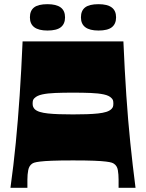

<svg xmlns="http://www.w3.org/2000/svg" viewBox="-20 -898 698 918"><path d="M30 0Q45 -108 55.5 -215.5Q66 -323 74 -441.5Q82 -560 88 -700H570Q576 -560 584 -441.5Q592 -323 603 -215.5Q614 -108 628 0H547Q547 -10 547 -19.5Q547 -29 547 -39Q547 -64 543.5 -84.5Q540 -105 525 -115Q521 -118 513.5 -120.5Q506 -123 486.5 -125.5Q467 -128 429.5 -129.5Q392 -131 329 -131Q266 -131 228.5 -129.5Q191 -128 171.5 -125.5Q152 -123 144.5 -120.5Q137 -118 133 -115Q119 -105 115 -84.5Q111 -64 111 -39Q111 -29 111 -19.5Q111 -10 111 0ZM329 -351Q365 -351 395 -352Q425 -353 448.5 -355.5Q472 -358 488 -363Q504 -368 513 -377Q518 -382 520 -387.5Q522 -393 522 -403Q522 -408 521.5 -412Q521 -416 520 -419Q519 -422 517 -424.5Q515 -427 513 -429Q502 -441 476.5 -446.5Q451 -452 413.5 -453.5Q376 -455 329 -455Q282 -455 244.5 -453.5Q207 -452 182 -446.5Q157 -441 145 -429Q143 -427 141 -424.5Q139 -422 138 -419Q137 -416 136.5 -412Q136 -408 136 -403Q136 -393 138.5 -387.5Q141 -382 145 -377Q154 -368 170 -363Q186 -358 209.5 -355.5Q233 -353 263 -352Q293 -351 329 -351ZM207 -752Q123 -752 123 -815Q123 -847 143 -862.5Q163 -878 207 -878Q249 -878 270 -862.5Q291 -847 291 -815Q291 -784 271 -768Q251 -752 207 -752ZM451 -752Q367 -752 367 -815Q367 -847 387 -862.5Q407 -878 451 -878Q493 -878 514 -862.5Q535 -847 535 -815Q535 -784 515 -768Q495 -752 451 -752Z"/></svg>

Font: Ojuju ExtraBold
Style: Regular
Weight: 800
Designer: Chisaokwu Joboson, Mirko Velimirovic
Foundry: Udi Foundry
Version: Version 1.000